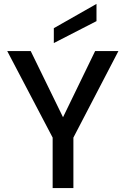

<svg xmlns="http://www.w3.org/2000/svg" viewBox="-20 -961 642 981"><path d="M249 0V-258L17 -700H137L302 -362L466 -700H585L355 -258V0ZM255 -741V-817L473 -941V-853Z"/></svg>

Font: DeepMind Sans Medium
Style: Regular
Weight: 500
Designer: Jonny Pinhorn / Modifications: Colophon Foundry
Foundry: Colophon Foundry
Version: Version 1.002; ttfautohint (v1.8.2)